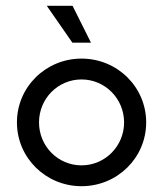

<svg xmlns="http://www.w3.org/2000/svg" viewBox="-20 -624 554 652"><path d="M225.7 -479.2H288.9L226.4 -604.2H138.9ZM256.9 8.3C378.5 8.3 476.4 -88.2 476.4 -208.3C476.4 -328.5 378.5 -425 256.9 -425C135.4 -425 37.5 -328.5 37.5 -208.3C37.5 -88.2 135.4 8.3 256.9 8.3ZM256.9 -62.5C176.4 -62.5 112.5 -127.8 112.5 -208.3C112.5 -288.9 176.4 -354.2 256.9 -354.2C336.8 -354.2 401.4 -288.9 401.4 -208.3C401.4 -127.8 336.8 -62.5 256.9 -62.5Z"/></svg>

Font: Afacad
Style: Regular
Weight: 400
Designer: Kristian Moeller
Foundry: Dicotype
Version: Version 1.000